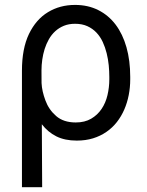

<svg xmlns="http://www.w3.org/2000/svg" viewBox="-20 -573 611 796"><path d="M71 -279.8Q71 -371.4 100.1 -432.2Q129.3 -492.5 178.8 -522.5Q228.3 -552.6 291.2 -552.6Q344.8 -552.6 387.3 -531.2Q429.7 -509.9 459.2 -471.1Q488.6 -432.2 504.3 -377.1Q519.9 -322.1 519.9 -254.3V-244.3Q519.9 -210.9 513.7 -179Q507.5 -147 495.2 -118.8Q483 -90.6 464.5 -66.9Q446 -43.3 421.3 -26.3Q396.7 -9.2 365.9 0.4Q335.2 9.9 298.3 9.9Q248.9 9.9 213.8 -7.6Q178.6 -25.2 153.4 -57.9L154.8 203.1H71ZM152 -281.2 152.3 -228.7Q153.1 -211.6 157.1 -193.7Q161.2 -175.8 168.3 -156.6Q182.2 -118.6 212.7 -92Q243.3 -65.3 294 -65.3Q331.3 -65.3 357.8 -80.8Q384.2 -96.2 401.1 -121.3Q418 -146.3 425.6 -178.6Q433.2 -210.9 433.2 -244.3V-254.3Q433.2 -277.3 430.8 -302.6Q428.3 -327.8 422.2 -352.3Q416.2 -376.8 405.9 -399Q395.6 -421.2 379.8 -437.9Q364 -454.5 342.2 -464.5Q320.3 -474.4 291.2 -474.4Q265.3 -474.4 244.9 -466.1Q224.4 -457.7 209 -443.5Q193.5 -429.3 182.7 -410.3Q171.9 -391.3 165.1 -369.9Q158.4 -348.4 155.2 -325.6Q152 -302.9 152 -281.2Z"/></svg>

Font: Inter P
Style: Regular
Weight: 400
Designer: Rasmus Andersson
Foundry: rsms
Version: Version 3.018;git-588b23468